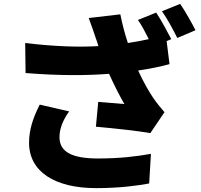

<svg xmlns="http://www.w3.org/2000/svg" viewBox="-20 -898 1040 991"><path d="M786 -833 692 -795C711 -768 731 -730 748 -696C714 -688 678 -682 640 -676C625 -721 612 -770 601 -824L438 -805C452 -768 465 -729 473 -705C478 -692 483 -677 488 -660C384 -654 261 -658 110 -676L112 -521C289 -507 426 -508 543 -517C569 -459 597 -404 622 -361C594 -363 532 -368 487 -372L475 -244C566 -236 695 -222 756 -211L829 -319C809 -342 789 -366 770 -394C750 -423 720 -475 693 -534C753 -543 809 -554 855 -567L840 -686L864 -696C846 -731 811 -796 786 -833ZM910 -878 816 -840C843 -802 875 -743 895 -702L989 -742C972 -776 936 -840 910 -878ZM337 -323 185 -358C148 -285 130 -225 130 -161C130 -12 263 73 476 73C603 73 696 59 750 49L759 -104C688 -91 599 -80 486 -80C355 -80 287 -112 287 -190C287 -231 303 -276 337 -323Z"/></svg>

Font: Source Han Sans HK Heavy
Style: Regular
Weight: 900
Designer: Ryoko NISHIZUKA 西塚涼子 (kana, bopomofo & ideographs); Paul D. Hunt (Latin, Greek & Cyrillic); Sandoll Communications 산돌커뮤니
Foundry: Adobe
Version: Version 2.000;hotconv 1.0.107;makeotfexe 2.5.65593